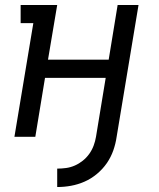

<svg xmlns="http://www.w3.org/2000/svg" viewBox="-20 -550 640 772"><path d="M210 202V128Q228 128 246 125.5Q264 123 281 115.5Q298 108 313 96Q328 84 339 68.5Q350 53 356.5 35.5Q363 18 366 0L405 -237H161L122 0H38L114 -457H63V-530H210L173 -310H417L453 -530H537L449 0Q445 28 435.5 55Q426 82 409.5 106Q393 130 369.5 149.5Q346 169 319.5 180.5Q293 192 265.5 197Q238 202 210 202Z"/></svg>

Font: Iosevka Curly Slab Extended
Style: Italic
Weight: 400
Width: 7
Italic angle: -9°
Monospace: yes
Designer: Belleve Invis
Foundry: Belleve Invis
Version: Version 11.1.0; ttfautohint (v1.8.3)